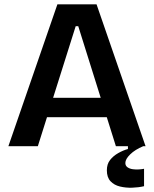

<svg xmlns="http://www.w3.org/2000/svg" viewBox="-20 -680 716 893"><path d="M19 0 247 -660H429L657 0H519L344 -558H332L156 0ZM140 -135V-225H553V-135ZM650 186Q625 192 595 193Q565 194 538 187.5Q511 181 494 163Q477 145 477 112Q477 83 492 64Q507 45 530 32Q553 19 575 13V-7H646V0Q608 16 585.5 38Q563 60 563 78Q563 91 573 98Q583 105 597.5 107Q612 109 626.5 108Q641 107 650 105Z"/></svg>

Font: Bricolage Grotesque 28pt SemiBold
Style: Regular
Weight: 600
Version: Version 1.001;gftools[0.9.33.dev8+g029e19f]